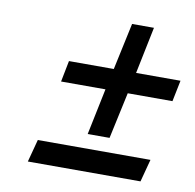

<svg xmlns="http://www.w3.org/2000/svg" viewBox="-65 -604 675 663"><g transform="rotate(10 272.5 -273.0)"><path d="M389.2 -374H544.9L529.8 -299.8H373L337.9 -137.2H261.2L294.9 -299.8H139.2L153.8 -374H311L346.2 -538.1H422.9ZM490.2 -86.9 469.2 -7.8H74.2L95.2 -86.9Z"/></g></svg>

Font: Common Serif
Style: Bold Italic
Weight: 700
Italic angle: -12°
Designer: Philipp H. Poll, Khaled Hosny
Foundry: Stefan Peev, Context Ltd.
Version: Version 1.026